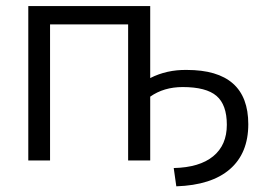

<svg xmlns="http://www.w3.org/2000/svg" viewBox="-20 -540 894 646"><path d="M485.4 -519.5V-277.3Q541 -305.7 608.4 -304.7Q815.4 -304.7 815.4 -122.1Q815.4 -24.4 753.4 29.3Q691.4 83 573.2 86.9L564.5 25.4Q651.4 23.4 697.3 -14.2Q743.2 -51.8 743.2 -120.1Q743.2 -187.5 708.5 -217.3Q673.8 -247.1 594.7 -247.1Q531.2 -247.1 485.4 -214.8V0H411.1V-458H148.4V0H75.2V-519.5Z"/></svg>

Font: Gen Shin Gothic Normal
Style: Regular
Weight: 300
Designer: [Source Han Sans]
Ryoko NISHIZUKA  (kana & ideographs); Paul D. Hunt (Latin, Greek & Cyrillic); Wenlong ZHANG  (bopomofo
Version: Version 1.002.20150607